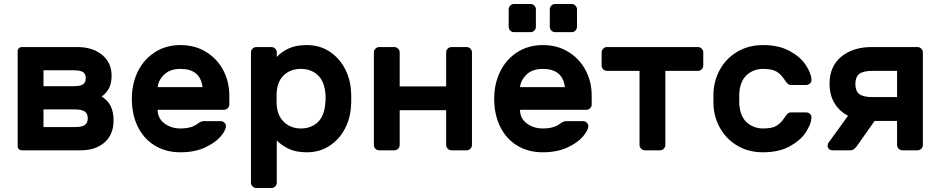

<svg xmlns="http://www.w3.org/2000/svg" viewBox="-20 -757 4737 967"><path d="M75 -6C79 -2 83.7 0 89 0H387C436.3 0 476.2 -13.2 506.5 -39.5C536.8 -65.8 552 -103 552 -151C552 -178.3 547.3 -201.8 538 -221.5C528.7 -241.2 513.3 -257.7 492 -271C508 -282.3 520.3 -296.2 529 -312.5C537.7 -328.8 542 -350.3 542 -377C542 -419.7 526.2 -454.2 494.5 -480.5C462.8 -506.8 421.3 -520 370 -520H89C83.7 -520 79 -518 75 -514C71 -510 69 -505.3 69 -500V-20C69 -14.7 71 -10 75 -6ZM199 -403H351C373 -403 388.7 -400 398 -394C407.3 -388 412 -377.7 412 -363C412 -348.3 407.3 -338 398 -332C388.7 -326 373 -323 351 -323H199ZM357 -117H199V-206H357C379.7 -206 396.2 -202.5 406.5 -195.5C416.8 -188.5 422 -177 422 -161C422 -145 416.8 -133.7 406.5 -127C396.2 -120.3 379.7 -117 357 -117Z M1018 -495.5C980.7 -518.5 937.7 -530 889 -530C840.3 -530 797.3 -518 760 -494C722.7 -470 694 -437.5 674 -396.5C654 -355.5 644 -310 644 -260C644 -206.7 654 -159.7 674 -119C694 -78.3 722.5 -46.7 759.5 -24C796.5 -1.3 839.7 10 889 10C935.7 10 976.3 2.2 1011 -13.5C1045.7 -29.2 1072.2 -47.7 1090.5 -69C1108.8 -90.3 1118 -108 1118 -122C1118 -128.7 1115.3 -134.5 1110 -139.5C1104.7 -144.5 1098.3 -147 1091 -147H1011C1003 -147 996.7 -146 992 -144C987.3 -142 981.3 -138.3 974 -133C954 -117.7 925.7 -110 889 -110C857.7 -110 830.7 -118.5 808 -135.5C785.3 -152.5 774 -175.3 774 -204H1108C1115.3 -204 1121.7 -206.7 1127 -212C1132.3 -217.3 1135 -223.7 1135 -231V-276C1135 -322 1124.8 -364.3 1104.5 -403C1084.2 -441.7 1055.3 -472.5 1018 -495.5ZM1000 -318H774C776.7 -342 787.8 -363.3 807.5 -382C827.2 -400.7 854.3 -410 889 -410C955.7 -410 992.7 -379.3 1000 -318Z M1374 163V-50C1388.7 -34 1408.3 -20 1433 -8C1457.7 4 1488.3 10 1525 10C1568.3 10 1606.5 -0.8 1639.5 -22.5C1672.5 -44.2 1698.3 -72.8 1717 -108.5C1735.7 -144.2 1746 -183 1748 -225C1748.7 -231.7 1749 -243.3 1749 -260C1749 -276.7 1748.7 -288.3 1748 -295C1746 -337 1735.7 -375.8 1717 -411.5C1698.3 -447.2 1672.5 -475.8 1639.5 -497.5C1606.5 -519.2 1568.3 -530 1525 -530C1487.7 -530 1456.7 -524 1432 -512C1407.3 -500 1388 -486 1374 -470V-493C1374 -500.3 1371.3 -506.7 1366 -512C1360.7 -517.3 1354.3 -520 1347 -520H1271C1263.7 -520 1257.3 -517.3 1252 -512C1246.7 -506.7 1244 -500.3 1244 -493V163C1244 170.3 1246.7 176.7 1252 182C1257.3 187.3 1263.7 190 1271 190H1347C1354.3 190 1360.7 187.3 1366 182C1371.3 176.7 1374 170.3 1374 163ZM1586 -373C1608.7 -348.3 1620 -310.7 1620 -260C1620 -254.7 1619.3 -245.3 1618 -232C1614 -190.7 1601 -160 1579 -140C1557 -120 1529 -110 1495 -110C1462.3 -110 1434.8 -120.2 1412.5 -140.5C1390.2 -160.8 1377.3 -188 1374 -222C1373.3 -228.7 1373 -241.3 1373 -260C1373 -278.7 1373.3 -291.3 1374 -298C1377.3 -333.3 1390 -360.8 1412 -380.5C1434 -400.2 1461.7 -410 1495 -410C1533 -410 1563.3 -397.7 1586 -373Z M2349 -512C2343.7 -517.3 2337.3 -520 2330 -520H2254C2246.7 -520 2240.3 -517.3 2235 -512C2229.7 -506.7 2227 -500.3 2227 -493V-322H1993V-493C1993 -500.3 1990.3 -506.7 1985 -512C1979.7 -517.3 1973.3 -520 1966 -520H1890C1882.7 -520 1876.3 -517.3 1871 -512C1865.7 -506.7 1863 -500.3 1863 -493V-27C1863 -19 1865.7 -12.5 1871 -7.5C1876.3 -2.5 1882.7 0 1890 0H1966C1973.3 0 1979.7 -2.7 1985 -8C1990.3 -13.3 1993 -19.7 1993 -27V-202H2227V-27C2227 -19.7 2229.7 -13.3 2235 -8C2240.3 -2.7 2246.7 0 2254 0H2330C2337.3 0 2343.7 -2.7 2349 -8C2354.3 -13.3 2357 -19.7 2357 -27V-493C2357 -500.3 2354.3 -506.7 2349 -512Z M2671 -729C2665.7 -734.3 2659.3 -737 2652 -737H2569C2561.7 -737 2555.3 -734.3 2550 -729C2544.7 -723.7 2542 -717.3 2542 -710V-622C2542 -614.7 2544.7 -608.3 2550 -603C2555.3 -597.7 2561.7 -595 2569 -595H2652C2659.3 -595 2665.7 -597.7 2671 -603C2676.3 -608.3 2679 -614.7 2679 -622V-710C2679 -717.3 2676.3 -723.7 2671 -729ZM2878 -729C2872.7 -734.3 2866.3 -737 2859 -737H2776C2768.7 -737 2762.3 -734.3 2757 -729C2751.7 -723.7 2749 -717.3 2749 -710V-622C2749 -614.7 2751.7 -608.3 2757 -603C2762.3 -597.7 2768.7 -595 2776 -595H2859C2866.3 -595 2872.7 -597.7 2878 -603C2883.3 -608.3 2886 -614.7 2886 -622V-710C2886 -717.3 2883.3 -723.7 2878 -729ZM2843 -495.5C2805.7 -518.5 2762.7 -530 2714 -530C2665.3 -530 2622.3 -518 2585 -494C2547.7 -470 2519 -437.5 2499 -396.5C2479 -355.5 2469 -310 2469 -260C2469 -206.7 2479 -159.7 2499 -119C2519 -78.3 2547.5 -46.7 2584.5 -24C2621.5 -1.3 2664.7 10 2714 10C2760.7 10 2801.3 2.2 2836 -13.5C2870.7 -29.2 2897.2 -47.7 2915.5 -69C2933.8 -90.3 2943 -108 2943 -122C2943 -128.7 2940.3 -134.5 2935 -139.5C2929.7 -144.5 2923.3 -147 2916 -147H2836C2828 -147 2821.7 -146 2817 -144C2812.3 -142 2806.3 -138.3 2799 -133C2779 -117.7 2750.7 -110 2714 -110C2682.7 -110 2655.7 -118.5 2633 -135.5C2610.3 -152.5 2599 -175.3 2599 -204H2933C2940.3 -204 2946.7 -206.7 2952 -212C2957.3 -217.3 2960 -223.7 2960 -231V-276C2960 -322 2949.8 -364.3 2929.5 -403C2909.2 -441.7 2880.3 -472.5 2843 -495.5ZM2825 -318H2599C2601.7 -342 2612.8 -363.3 2632.5 -382C2652.2 -400.7 2679.3 -410 2714 -410C2780.7 -410 2817.7 -379.3 2825 -318Z M3514 -512C3508.7 -517.3 3502.3 -520 3495 -520H3037C3029.7 -520 3023.3 -517.3 3018 -512C3012.7 -506.7 3010 -500.3 3010 -493V-427C3010 -419.7 3012.7 -413.3 3018 -408C3023.3 -402.7 3029.7 -400 3037 -400H3201V-27C3201 -19.7 3203.7 -13.3 3209 -8C3214.3 -2.7 3220.7 0 3228 0H3304C3311.3 0 3317.7 -2.7 3323 -8C3328.3 -13.3 3331 -19.7 3331 -27V-400H3495C3502.3 -400 3508.7 -402.7 3514 -408C3519.3 -413.3 3522 -419.7 3522 -427V-493C3522 -500.3 3519.3 -506.7 3514 -512Z M3743.5 -138.5C3721.2 -157.5 3708 -186.3 3704 -225C3703.3 -231.7 3703 -243.3 3703 -260C3703 -276.7 3703.3 -288.3 3704 -295C3708 -333.7 3721.2 -362.5 3743.5 -381.5C3765.8 -400.5 3792.3 -410 3823 -410C3853 -410 3875.3 -405.7 3890 -397C3904.7 -388.3 3918.3 -374.7 3931 -356C3936.3 -347.3 3941.5 -340.7 3946.5 -336C3951.5 -331.3 3957.3 -329 3964 -329H4040C4047.3 -329 4053.8 -331.7 4059.5 -337C4065.2 -342.3 4067.7 -348.7 4067 -356C4065.7 -378 4056 -402.7 4038 -430C4020 -457.3 3992.8 -480.8 3956.5 -500.5C3920.2 -520.2 3875.7 -530 3823 -530C3775.7 -530 3733.7 -519.5 3697 -498.5C3660.3 -477.5 3631.5 -449.5 3610.5 -414.5C3589.5 -379.5 3577.3 -341.3 3574 -300C3573.3 -292 3573 -278.3 3573 -259C3573 -240.3 3573.3 -227 3574 -219C3577.3 -177.7 3589.7 -139.5 3611 -104.5C3632.3 -69.5 3661.2 -41.7 3697.5 -21C3733.8 -0.3 3775.7 10 3823 10C3875.7 10 3920.2 0.2 3956.5 -19.5C3992.8 -39.2 4020 -62.7 4038 -90C4056 -117.3 4065.7 -142 4067 -164C4067.7 -171.3 4065.2 -177.7 4059.5 -183C4053.8 -188.3 4047.3 -191 4040 -191H3964C3957.3 -191 3951.5 -188.7 3946.5 -184C3941.5 -179.3 3936.3 -172.7 3931 -164C3918.3 -145.3 3904.7 -131.7 3890 -123C3875.3 -114.3 3853 -110 3823 -110C3792.3 -110 3765.8 -119.5 3743.5 -138.5Z M4601 -520H4370C4307.3 -520 4256.3 -503.8 4217 -471.5C4177.7 -439.2 4158 -393.7 4158 -335C4158 -297.7 4166.2 -265.3 4182.5 -238C4198.8 -210.7 4221.7 -189.3 4251 -174L4152 -37C4149.3 -33 4148 -28.3 4148 -23C4148 -17 4150.3 -11.7 4155 -7C4159.7 -2.3 4165.3 0 4172 0H4262C4269.3 0 4275.3 -1.8 4280 -5.5C4284.7 -9.2 4289.3 -13.7 4294 -19L4385 -148H4498V-27C4498 -19.7 4500.7 -13.3 4506 -8C4511.3 -2.7 4517.7 0 4525 0H4601C4608.3 0 4614.7 -2.7 4620 -8C4625.3 -13.3 4628 -19.7 4628 -27V-493C4628 -500.3 4625.3 -506.7 4620 -512C4614.7 -517.3 4608.3 -520 4601 -520ZM4373 -400H4498V-268H4373C4342.3 -268 4320.5 -273.2 4307.5 -283.5C4294.5 -293.8 4288 -310.7 4288 -334C4288 -357.3 4294.5 -374.2 4307.5 -384.5C4320.5 -394.8 4342.3 -400 4373 -400Z"/></svg>

Font: Rubik
Style: Regular
Weight: 500
Designer: Hubert & Fischer
Foundry: Hubert & Fischer
Version: Version 1.100